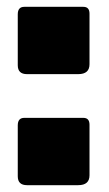

<svg xmlns="http://www.w3.org/2000/svg" viewBox="-20 -545 319 562"><path d="M242 -357Q242 -328 209 -328H59Q32 -328 32 -354V-503Q32 -525 51 -525H224Q242 -525 242 -505ZM242 -32Q242 -3 209 -3H59Q32 -3 32 -29V-178Q32 -200 51 -200H224Q242 -200 242 -180Z"/></svg>

Font: Libre Franklin Black
Style: Regular
Weight: 900
Designer: Pablo Impallari, Rodrigo Fuenzalida, Nhung Nguyen
Foundry: Impallari Type
Version: Version 3.000